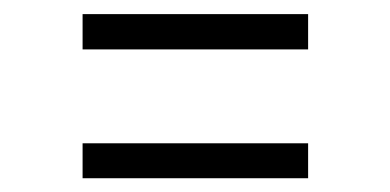

<svg xmlns="http://www.w3.org/2000/svg" viewBox="-20 -380 553 272"><path d="M97 -310V-360H416.5V-310ZM97 -127.5V-177H416.5V-127.5Z"/></svg>

Font: Karla Light
Style: Regular
Weight: 300
Designer: Jonathan Pinhorn
Version: Version 2.004;gftools[0.9.33]